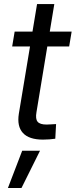

<svg xmlns="http://www.w3.org/2000/svg" viewBox="-20 -685 373 946"><path d="M333 -529.3 320.8 -456.1H40L52.2 -529.3ZM162.6 -665H247.6L159.7 -132.3Q153.8 -99.1 165.3 -85.2Q176.8 -71.3 209.5 -71.3Q219.2 -71.3 232.4 -72.3Q245.6 -73.2 256.3 -73.7L252.4 -1.5Q239.3 0.5 223.1 1.7Q207 2.9 191.9 2.9Q123 2.9 93 -29.8Q63 -62.5 72.8 -124.5ZM19 241.2 89.4 57.6H177.2L85.9 241.2Z"/></svg>

Font: Inter 24pt
Style: Italic
Weight: 400
Italic angle: -9.3988°
Designer: Rasmus Andersson
Foundry: rsms
Version: Version 4.001;git-66647c0bb